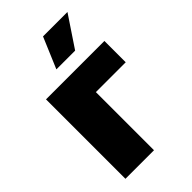

<svg xmlns="http://www.w3.org/2000/svg" viewBox="-233 -852 933 933"><g transform="rotate(-45 233.5 -386.0)"><path d="M451.2 -545.9V-399.4H246.1V0H49.8V-545.9ZM188.5 -613.3 255.9 -772.5H423.8L317.4 -613.3Z"/></g></svg>

Font: Inter Black
Style: Regular
Weight: 900
Designer: Rasmus Andersson
Foundry: rsms
Version: Version 4.000;git-a52131595